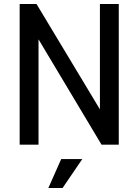

<svg xmlns="http://www.w3.org/2000/svg" viewBox="-20 -720 689 957"><path d="M78 1V-700H162L478 -175V-700H572V1H486L172 -524V1ZM285 73H390L292 217H221Z"/></svg>

Font: Haskoy Medium
Style: Regular
Weight: 500
Designer: Ertekin Erdin
Foundry: Ertekin Erdin
Version: Version 1.500; ttfautohint (v1.8.3)